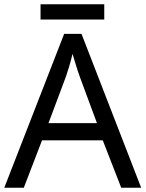

<svg xmlns="http://www.w3.org/2000/svg" viewBox="-20 -875 679 895"><path d="M545 0 459 -221H176L91 0H0L279 -717H360L638 0ZM352 -517Q349 -525 342 -546Q335 -567 328.5 -589.5Q322 -612 318 -624Q311 -593 302 -563.5Q293 -534 287 -517L206 -301H432ZM466 -855V-784H169V-855Z"/></svg>

Font: Noto Sans Thai Looped
Style: Regular
Weight: 400
Designer: Sasikarn Vongin, Ben Mitchell
Foundry: The Fontpad Ltd
Version: Version 1.001; ttfautohint (v1.8.4.7-5d5b)